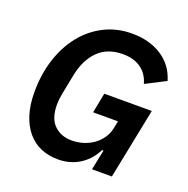

<svg xmlns="http://www.w3.org/2000/svg" viewBox="-128 -832 946 965"><g transform="rotate(20 344.5 -349.0)"><path d="M483 -108H476Q463 -83 445 -61.5Q427 -40 403 -23.5Q379 -7 348.5 2.5Q318 12 282 12Q232 12 190.5 -5.5Q149 -23 119 -58.5Q89 -94 72.5 -146Q56 -198 56 -267Q56 -360 81.5 -440.5Q107 -521 154.5 -581Q202 -641 269 -675.5Q336 -710 419 -710Q511 -710 577 -667.5Q643 -625 666 -547L559 -492Q545 -543 506.5 -570Q468 -597 410 -597Q327 -597 277.5 -547Q228 -497 211 -410L190 -303Q184 -274 184 -245Q184 -172 220.5 -136.5Q257 -101 314 -101Q347 -101 377 -110.5Q407 -120 430.5 -137Q454 -154 470.5 -178Q487 -202 493 -231L501 -271H368L389 -378H643L567 0H461Z"/></g></svg>

Font: IBM Plex Sans SmBld
Style: Italic
Weight: 600
Italic angle: -11°
Designer: Mike Abbink, Paul van der Laan, Pieter van Rosmalen
Foundry: Bold Monday
Version: Version 3.005